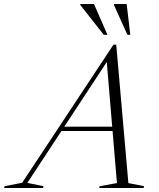

<svg xmlns="http://www.w3.org/2000/svg" viewBox="-96 -938 794 958"><path d="M199 -284.5 206 -306H508.5L501.5 -284.5ZM544.5 -24.5 623 -9 620.5 0H398.5L401.5 -9L487.5 -24.5L435.5 -643.5H446.5L40.5 -25.5L121 -9L118.5 0H-75.5L-73 -9L14.5 -26L470 -715H484ZM440 -764.5H421.5L304.5 -913.5V-918H373ZM554 -764.5H539.5L472.5 -913.5V-918H536Z"/></svg>

Font: Newsreader 60pt Light
Style: Italic
Weight: 300
Italic angle: -17°
Designer: Hugues Gentile
Foundry: Production Type
Version: Version 1.003